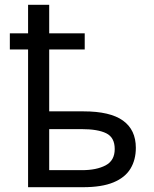

<svg xmlns="http://www.w3.org/2000/svg" viewBox="-20 -780 640 800"><path d="M97 0V-574H21V-641H97V-760H185V-641H333V-574H185V-316H328Q439 -316 492.5 -277.5Q546 -239 546 -164Q546 -114 523.5 -77Q501 -40 452.5 -20Q404 0 326 0ZM322 -71Q382 -71 420 -91Q458 -111 458 -159Q458 -207 423 -224.5Q388 -242 320 -242H185V-71Z"/></svg>

Font: Noto Sans Mono
Style: Regular
Weight: 400
Designer: Monotype Design Team
Foundry: Monotype Imaging Inc.
Version: Version 2.014